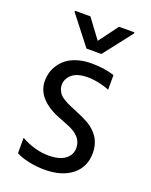

<svg xmlns="http://www.w3.org/2000/svg" viewBox="-145 -842 732 931"><g transform="rotate(20 221.0 -376.5)"><path d="M157 -764.2 230.8 -664.8 304.7 -764.2H384.2V-758.5L269.2 -610.8H192.5L77.4 -758.5V-764.2ZM200.3 10.7Q159.4 10.7 119.7 2.1Q79.9 -6.4 54 -20.6V-100.1Q125.7 -60.4 196 -60.4Q251.8 -60.4 281.4 -82.4Q311.1 -104.4 311.1 -141.3Q311.1 -200.6 233.7 -230.8L186.8 -249.3Q56.1 -299.7 56.1 -396.3Q56.1 -417.3 61.8 -438Q67.5 -458.8 81.3 -479.6Q95.2 -500.4 115.8 -516.2Q136.4 -532 168.7 -541.9Q201 -551.8 240.8 -551.8Q308.2 -551.8 359.4 -534.8V-458.8Q336.6 -469.1 305.6 -475.7Q274.5 -482.2 246.4 -482.2Q193.5 -482.2 166.7 -459.7Q139.9 -437.1 139.9 -404.8Q139.9 -390.3 145.6 -377.8Q151.3 -365.4 158.2 -357.6Q165.1 -349.8 178.1 -341.6Q191.1 -333.5 198.2 -330.3Q205.3 -327.1 218.8 -321L265.6 -301.1Q279.5 -295.1 289.2 -290.7Q299 -286.2 313.7 -277.9Q328.5 -269.5 338.6 -261.4Q348.7 -253.2 360.1 -240.8Q371.4 -228.3 378.6 -214.8Q385.7 -201.3 390.3 -183.2Q394.9 -165.1 394.9 -144.9Q394.9 -73.5 343 -31.4Q291.2 10.7 200.3 10.7Z"/></g></svg>

Font: TID UI
Style: Regular
Weight: 400
Designer: The TID Project Authors
Foundry: Bakken & Bæck
Version: Version 1.001;hotconv 1.0.109;makeotfexe 2.5.65596